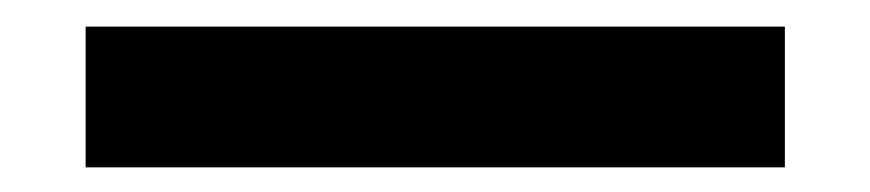

<svg xmlns="http://www.w3.org/2000/svg" viewBox="-20 -20 671 148"><path d="M46 109V0.5H585V109Z"/></svg>

Font: Encode Sans SC SemiExpanded SemiBold
Style: Regular
Weight: 600
Width: 6
Designer: Multiple Designers
Foundry: Impallari Type
Version: Version 3.002